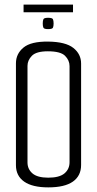

<svg xmlns="http://www.w3.org/2000/svg" viewBox="-20 -808 419 831"><path d="M189 3Q120 3 84.5 -22Q49 -47 49 -93V-534Q49 -575 81.5 -602Q114 -629 189 -628Q264 -627 297.5 -600.5Q331 -574 331 -533V-94Q331 -47 295.5 -22Q260 3 189 3ZM189 -39Q237 -39 259 -57.5Q281 -76 281 -106V-522Q281 -547 261.5 -566.5Q242 -586 187 -586Q137 -586 118 -566.5Q99 -547 99 -523V-105Q99 -76 120.5 -57.5Q142 -39 189 -39ZM188 -682Q171 -682 168 -688Q165 -694 165 -706Q165 -719 168 -725Q171 -731 188 -731Q206 -731 209 -725Q212 -719 212 -706Q212 -694 209 -688Q206 -682 188 -682ZM82 -755V-788H296V-755Z"/></svg>

Font: Smooch Sans
Style: Regular
Weight: 400
Designer: Robert E. Leuschke
Foundry: Robert E. Leuschke
Version: Version 1.010; ttfautohint (v1.8.3)